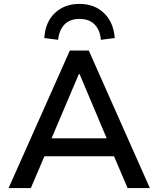

<svg xmlns="http://www.w3.org/2000/svg" viewBox="-20 -964 813 984"><path d="M24 0 338 -705H435L748 0H634L549 -199L599 -163H173L223 -199L138 0ZM384 -584 234 -231 209 -255H563L537 -231L388 -584ZM278 -760 207 -769Q212 -851 261.5 -897.5Q311 -944 387 -944Q464 -944 513 -897Q562 -850 568 -769L497 -760Q493 -809 465.5 -838Q438 -867 387 -867Q338 -867 310.5 -838.5Q283 -810 278 -760Z"/></svg>

Font: Nunito Sans 8pt SemiBold
Style: Regular
Weight: 600
Version: Version 3.101;gftools[0.9.27]